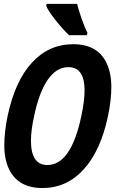

<svg xmlns="http://www.w3.org/2000/svg" viewBox="-20 -951 635 981"><path d="M218.8 -931.2H374Q380.4 -903.8 396.5 -856.9Q412.6 -810.1 426.8 -784.2L423.8 -771H332.5Q299.3 -803.2 261.7 -850.8Q224.1 -898.4 216.3 -920.9ZM19 -358.9Q56.6 -536.6 143.1 -630.9Q229.5 -725.1 353.8 -725.1Q478 -725.1 523.9 -629.9Q548.8 -577.6 548.8 -507.8Q548.8 -438 531.7 -357.9Q494.6 -181.2 407.7 -85.7Q320.8 9.8 197.3 9.8Q73.7 9.8 26.9 -85Q2 -136.7 2 -207.3Q2 -277.8 19 -358.9ZM138.2 -231.9Q138.2 -107.9 222.2 -107.9Q342.8 -107.9 395.5 -357.9Q412.1 -435.5 412.1 -488.8Q412.1 -607.9 329.6 -607.9Q269 -607.9 224.6 -544.4Q180.2 -481 154.3 -357.9Q138.2 -284.2 138.2 -231.9Z"/></svg>

Font: Open Sans Hebrew Condensed
Style: Bold Italic
Weight: 700
Width: 3
Italic angle: -12°
Foundry: Ascender Corporation, Yanek Iontef
Version: Version 2.001;PS 002.001;hotconv 1.0.70;makeotf.lib2.5.58329